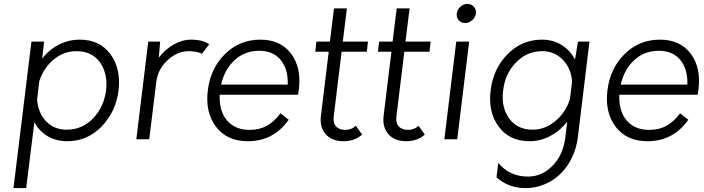

<svg xmlns="http://www.w3.org/2000/svg" viewBox="-20 -713 3606 983"><path d="M388 -510Q491 -510 545.5 -435.5Q600 -361 587 -250Q573 -140 500 -65Q427 10 324 10Q267 10 223.5 -16Q180 -42 156 -87L114 250H49L141 -500H206L196 -413Q219 -443 248.5 -464.5Q278 -486 313.5 -498Q349 -510 388 -510ZM322 -49Q401 -49 456.5 -107Q512 -165 523 -250Q533 -336 492 -393.5Q451 -451 371 -451Q306 -451 254.5 -408Q203 -365 181 -297L170 -203Q175 -135 216 -92Q257 -49 322 -49Z M958 -510Q1018 -510 1051 -486L1014 -438Q987 -451 947 -451Q888 -451 838 -405Q788 -359 780 -292L744 0H678L739 -500H800L793 -418Q825 -460 869 -485Q913 -510 958 -510Z M1510 -254Q1508 -237 1506 -228H1105Q1102 -175 1119 -134.5Q1136 -94 1171.5 -71Q1207 -48 1258 -48Q1307 -48 1344.5 -68Q1382 -88 1416 -133L1458 -100Q1381 10 1249 10Q1142 10 1086 -64Q1030 -138 1044 -250Q1057 -362 1131.5 -436Q1206 -510 1313 -510Q1416 -510 1470 -438.5Q1524 -367 1510 -254ZM1307 -453Q1233 -453 1181.5 -405.5Q1130 -358 1112 -280H1453Q1456 -358 1417.5 -405.5Q1379 -453 1307 -453Z M1802 -69 1834 -24Q1796 10 1739 10Q1679 10 1647.5 -26Q1616 -62 1623 -120L1663 -448H1594L1600 -500H1669L1690 -670H1756L1735 -500H1864L1858 -448H1729L1689 -120Q1684 -85 1700 -66.5Q1716 -48 1748 -48Q1780 -48 1802 -69Z M2123 -69 2155 -24Q2117 10 2060 10Q2000 10 1968.5 -26Q1937 -62 1944 -120L1984 -448H1915L1921 -500H1990L2011 -670H2077L2056 -500H2185L2179 -448H2050L2010 -120Q2005 -85 2021 -66.5Q2037 -48 2069 -48Q2101 -48 2123 -69Z M2361 -595Q2341 -595 2328.5 -609.5Q2316 -624 2318.5 -644Q2321 -664 2337 -678.5Q2353 -693 2373 -693Q2393 -693 2406 -678.5Q2419 -664 2416.5 -644Q2414 -624 2397.5 -609.5Q2381 -595 2361 -595ZM2255 0 2316 -500H2382L2321 0Z M2939 -500H2998L2938 -7Q2931 47 2908 94.5Q2885 142 2850.5 176Q2816 210 2769.5 230Q2723 250 2671 250Q2583 250 2522 195L2531 121Q2589 191 2683 191Q2755 191 2809 135.5Q2863 80 2874 -7L2884 -90Q2847 -43 2797 -16.5Q2747 10 2691 10Q2588 10 2533 -65Q2478 -140 2492 -250Q2505 -361 2578.5 -435.5Q2652 -510 2755 -510Q2811 -510 2855 -483Q2899 -456 2924 -408ZM2707 -49Q2770 -49 2823 -93Q2876 -137 2898 -205L2909 -296Q2904 -363 2861.5 -407Q2819 -451 2756 -451Q2678 -451 2622 -393.5Q2566 -336 2556 -250Q2545 -165 2586.5 -107Q2628 -49 2707 -49Z M3556 -254Q3554 -237 3552 -228H3151Q3148 -175 3165 -134.5Q3182 -94 3217.5 -71Q3253 -48 3304 -48Q3353 -48 3390.5 -68Q3428 -88 3462 -133L3504 -100Q3427 10 3295 10Q3188 10 3132 -64Q3076 -138 3090 -250Q3103 -362 3177.5 -436Q3252 -510 3359 -510Q3462 -510 3516 -438.5Q3570 -367 3556 -254ZM3353 -453Q3279 -453 3227.5 -405.5Q3176 -358 3158 -280H3499Q3502 -358 3463.5 -405.5Q3425 -453 3353 -453Z"/></svg>

Font: Orkney Light
Style: LightItalic
Weight: 300
Designer: Samuel Oakes and Alfredo Marco Pradil
Foundry: Alfredo Marco Pradil
Version: 1.0; ttfautohint (v1.5)